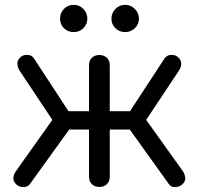

<svg xmlns="http://www.w3.org/2000/svg" viewBox="-20 -775 823 796"><path d="M392 0Q373 0 361 -11.5Q349 -23 349 -42V-238H267L104 -12Q95 1 76.5 0.5Q58 0 47 -11Q35 -23 35.5 -37Q36 -51 45 -64L197 -278L60 -484Q52 -498 52 -512Q52 -526 65 -538Q76 -548 93.5 -547.5Q111 -547 120 -534L264 -314H349V-504Q349 -524 361 -535.5Q373 -547 392 -547Q411 -547 423 -535.5Q435 -524 435 -504V-314H519L663 -534Q673 -547 690 -547.5Q707 -548 718 -538Q731 -526 731.5 -512Q732 -498 723 -484L586 -278L739 -64Q747 -51 748 -37Q749 -23 736 -11Q725 0 706.5 0.5Q688 1 680 -12L518 -238H435V-42Q435 -23 423 -11.5Q411 0 392 0ZM286 -642Q261 -642 245 -658Q229 -674 229 -698Q229 -721 245 -738Q261 -755 286 -755Q309 -755 325.5 -738Q342 -721 342 -698Q342 -674 325.5 -658Q309 -642 286 -642ZM499 -642Q475 -642 458.5 -658Q442 -674 442 -698Q442 -721 458.5 -738Q475 -755 499 -755Q522 -755 539 -738Q556 -721 556 -698Q556 -674 539 -658Q522 -642 499 -642Z"/></svg>

Font: Comfortaa Medium
Style: Regular
Weight: 500
Designer: Johan Aakerlund
Foundry: Johan Aakerlund
Version: Version 3.104; ttfautohint (v1.8.1.43-b0c9)